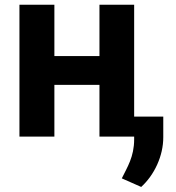

<svg xmlns="http://www.w3.org/2000/svg" viewBox="-20 -565 728 794"><path d="M204.9 -545.5H60.4V0H204.9V-214.1H391.3V0H534.8V11C534.8 83.8 506 126.8 483.7 172.6L563.9 208.1C618.3 158.4 655.5 79.9 655.2 2.1V-82.7H534.8V-545.5H391.3V-333.1H204.9Z"/></svg>

Font: Magic Ui Pro
Style: Bold
Weight: 700
Designer: Stefan Endress, Andreas Faust
Version: Version 1.000;FEAKit 1.0